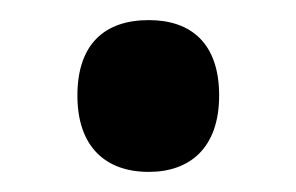

<svg xmlns="http://www.w3.org/2000/svg" viewBox="-20 -160 294 191"><path d="M57 -65C57 -14 85 11 128 11C169 11 198 -13 198 -65C198 -117 170 -140 128 -140C84 -140 57 -116 57 -65Z"/></svg>

Font: Noto Sans Thai Cond SemBd
Style: Regular
Weight: 600
Width: 3
Designer: Monotype Design Team
Foundry: Monotype Imaging Inc.
Version: Version 2.002